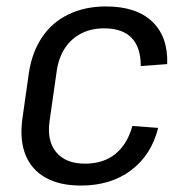

<svg xmlns="http://www.w3.org/2000/svg" viewBox="-20 -568 569 596"><path d="M231 8Q165 8 121.5 -16.5Q78 -41 59.5 -86.5Q41 -132 49 -196L70 -344Q80 -407 111 -453Q142 -499 193 -523.5Q244 -548 309 -548Q403 -548 452.5 -501Q502 -454 499 -369L417 -363Q417 -421 388.5 -450.5Q360 -480 303 -480Q263 -480 232 -464Q201 -448 181.5 -418.5Q162 -389 156 -347L134 -193Q125 -131 154.5 -95.5Q184 -60 244 -60Q301 -60 338 -90Q375 -120 391 -177L471 -171Q450 -87 387 -39.5Q324 8 231 8Z"/></svg>

Font: Pathway Extreme SemiCondensed
Style: Italic
Weight: 400
Width: 4
Italic angle: -8°
Version: Version 1.001;gftools[0.9.26]